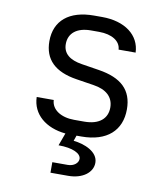

<svg xmlns="http://www.w3.org/2000/svg" viewBox="-85 -628 769 899"><g transform="rotate(10 300.0 -179.0)"><path d="M329 9C451 9 517 -53 517 -153C517 -245 464 -295 355 -312L273 -325C214 -334 182 -360 182 -405C182 -457 221 -488 287 -488H326C387 -488 428 -462 430 -422H511C508 -505 436 -559 328 -559H289C172 -559 104 -503 104 -405C104 -318 156 -267 261 -251L344 -238C404 -229 439 -198 439 -148C439 -96 402 -62 330 -62H282C220 -62 174 -91 172 -137H91C93 -55 159 -1 253 8L231 68C299 68 339 88 339 114C339 133 319 151 289 151H216V201H300C369 201 415 165 415 119C415 66 348 40 297 35L306 9Z"/></g></svg>

Font: Tekne LDO Light
Style: Regular
Weight: 300
Monospace: yes
Designer: Alessio Laiso, Mario Rullo, Paolo Rosset
Foundry: Alessio Laiso
Version: Version 1.000;hotconv 1.0.109;makeotfexe 2.5.65596